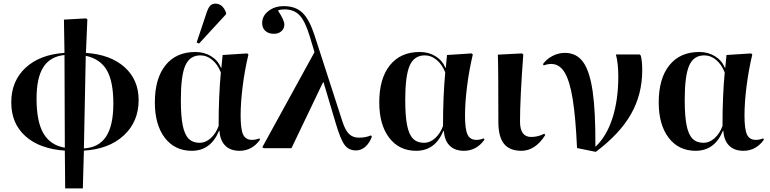

<svg xmlns="http://www.w3.org/2000/svg" viewBox="-20 -816 4240 1057"><path d="M338.9 221.2 336.9 13.2Q197.3 3.4 119.6 -66.7Q42 -136.7 42 -252Q42 -369.6 120.4 -442.6Q198.7 -515.6 335 -524.9L332 -708L454.1 -714.8L460.9 -709L453.1 -524.9Q588.4 -515.6 665.8 -446.3Q743.2 -377 743.2 -265.1Q743.2 -146 661.6 -70.6Q580.1 4.9 441.9 13.2L436 221.2ZM336.9 -2.9 335 -513.2Q255.9 -504.9 218.5 -446.3Q181.2 -387.7 181.2 -272.9Q181.2 -147 219 -81.8Q256.8 -16.6 336.9 -2.9ZM441.9 1Q523.9 -3.4 564 -64.2Q604 -125 604 -246.1Q604 -367.7 567.9 -429.7Q531.7 -491.7 452.1 -508.8Z M1075.7 -576.2 1062.5 -582 1117.7 -747.1Q1127 -774.4 1137.7 -785.2Q1148.4 -795.9 1166.5 -795.9Q1205.6 -795.9 1224.6 -746.1V-737.8ZM1035.6 14.2Q941.9 14.2 887.2 -57.6Q832.5 -129.4 832.5 -252Q832.5 -383.8 891.1 -456.8Q949.7 -529.8 1055.7 -529.8Q1104.5 -529.8 1142.1 -506.6Q1179.7 -483.4 1196.8 -442.9H1198.7L1205.6 -513.2L1340.8 -522L1347.7 -516.1Q1327.6 -432.6 1316.2 -342.5Q1304.7 -252.4 1304.7 -180.2Q1304.7 -104 1318.6 -75Q1332.5 -45.9 1367.7 -45.9Q1387.2 -45.9 1407.7 -54.2L1411.6 -46.9Q1367.7 14.2 1298.8 14.2Q1248.5 14.2 1220 -14.4Q1191.4 -43 1188.5 -95.2H1185.5Q1140.1 14.2 1035.6 14.2ZM1079.6 -29.8Q1111.3 -29.8 1139.6 -54.9Q1168 -80.1 1183.6 -122.1Q1183.6 -287.1 1195.8 -417Q1178.7 -460.9 1148.7 -486.1Q1118.7 -511.2 1083.5 -511.2Q1024.9 -511.2 1000.2 -455.3Q975.6 -399.4 975.6 -266.1Q975.6 -177.2 985.8 -126.2Q996.1 -75.2 1018.6 -52.5Q1041 -29.8 1079.6 -29.8Z M2022.5 -70.8 2027.3 -64Q2014.6 -28.8 1991.5 -8.3Q1968.3 12.2 1940.4 12.2Q1899.9 12.2 1877.2 -18.1Q1854.5 -48.3 1828.1 -138.2L1761.2 -362.8H1758.3L1584.5 0H1432.1L1424.3 -5.9L1711.4 -528.8L1685.1 -616.2Q1660.2 -698.7 1629.6 -731.4Q1599.1 -764.2 1546.4 -764.2Q1520.5 -764.2 1510.3 -757.8Q1545.4 -704.6 1545.4 -681.2Q1545.4 -658.7 1529.3 -644.3Q1513.2 -629.9 1488.3 -629.9Q1458.5 -629.9 1440.9 -645.8Q1423.3 -661.6 1423.3 -689Q1423.3 -728.5 1457.8 -755.4Q1492.2 -782.2 1542.5 -782.2Q1606.9 -782.2 1644.8 -746.1Q1682.6 -710 1711.4 -622.1L1865.2 -147Q1880.4 -99.1 1901.4 -78.6Q1922.4 -58.1 1956.1 -58.1Q1993.2 -58.1 2022.5 -70.8Z M2271 14.2Q2177.2 14.2 2122.6 -57.6Q2067.9 -129.4 2067.9 -252Q2067.9 -383.8 2126.5 -456.8Q2185.1 -529.8 2291 -529.8Q2339.8 -529.8 2377.4 -506.6Q2415 -483.4 2432.1 -442.9H2434.1L2440.9 -513.2L2576.2 -522L2583 -516.1Q2563 -432.6 2551.5 -342.5Q2540 -252.4 2540 -180.2Q2540 -104 2554 -75Q2567.9 -45.9 2603 -45.9Q2622.6 -45.9 2643.1 -54.2L2647 -46.9Q2603 14.2 2534.2 14.2Q2483.9 14.2 2455.3 -14.4Q2426.8 -43 2423.8 -95.2H2420.9Q2375.5 14.2 2271 14.2ZM2314.9 -29.8Q2346.7 -29.8 2375 -54.9Q2403.3 -80.1 2418.9 -122.1Q2418.9 -287.1 2431.2 -417Q2414.1 -460.9 2384 -486.1Q2354 -511.2 2318.8 -511.2Q2260.3 -511.2 2235.6 -455.3Q2210.9 -399.4 2210.9 -266.1Q2210.9 -177.2 2221.2 -126.2Q2231.4 -75.2 2253.9 -52.5Q2276.4 -29.8 2314.9 -29.8Z M2850.6 14.2Q2785.6 14.2 2754.6 -24.4Q2723.6 -63 2723.6 -144Q2723.6 -460.9 2720.7 -515.1L2853.5 -522L2860.8 -516.1Q2842.8 -273.9 2842.8 -147Q2842.8 -62 2903.8 -62Q2942.9 -62 2976.6 -80.1L2981.4 -71.8Q2926.3 14.2 2850.6 14.2Z M3259.8 20 3156.7 -1Q3148.9 -171.9 3132.6 -272Q3116.2 -372.1 3087.9 -418Q3059.6 -463.9 3014.6 -463.9Q2994.6 -463.9 2973.6 -456.1L2968.8 -462.9Q2990.2 -492.2 3022.7 -508.5Q3055.2 -524.9 3089.8 -524.9Q3153.8 -524.9 3190.2 -474.6Q3226.6 -424.3 3242.7 -313.2Q3258.8 -202.1 3257.8 -9.8H3259.8Q3320.3 -67.4 3352.1 -167Q3383.8 -266.6 3383.8 -394Q3383.8 -469.2 3370.6 -516.1H3501.5L3507.8 -509.8Q3515.6 -479.5 3515.6 -429.2Q3515.6 -296.4 3453.6 -187.5Q3391.6 -78.6 3259.8 20Z M3809.6 14.2Q3715.8 14.2 3661.1 -57.6Q3606.4 -129.4 3606.4 -252Q3606.4 -383.8 3665 -456.8Q3723.6 -529.8 3829.6 -529.8Q3878.4 -529.8 3916 -506.6Q3953.6 -483.4 3970.7 -442.9H3972.7L3979.5 -513.2L4114.7 -522L4121.6 -516.1Q4101.6 -432.6 4090.1 -342.5Q4078.6 -252.4 4078.6 -180.2Q4078.6 -104 4092.5 -75Q4106.4 -45.9 4141.6 -45.9Q4161.1 -45.9 4181.6 -54.2L4185.5 -46.9Q4141.6 14.2 4072.8 14.2Q4022.5 14.2 3993.9 -14.4Q3965.3 -43 3962.4 -95.2H3959.5Q3914.1 14.2 3809.6 14.2ZM3853.5 -29.8Q3885.3 -29.8 3913.6 -54.9Q3941.9 -80.1 3957.5 -122.1Q3957.5 -287.1 3969.7 -417Q3952.6 -460.9 3922.6 -486.1Q3892.6 -511.2 3857.4 -511.2Q3798.8 -511.2 3774.2 -455.3Q3749.5 -399.4 3749.5 -266.1Q3749.5 -177.2 3759.8 -126.2Q3770 -75.2 3792.5 -52.5Q3814.9 -29.8 3853.5 -29.8Z"/></svg>

Font: Display Semibold
Style: Regular
Weight: 600
Designer: Latin by Veronika Burian and Jose Scaglione. Greek by Irene Vlachou. Cyrillic by Vera Evstafieva.
Foundry: TypeTogether
Version: Version 3.002